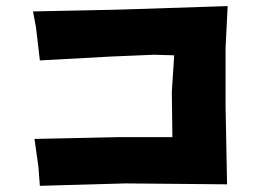

<svg xmlns="http://www.w3.org/2000/svg" viewBox="-20 -639 877 628"><path d="M87.9 -601.6 97.7 -549.8 110.4 -441.4 343.8 -454.1 484.4 -460 549.8 -458 542 -338.9 543.9 -190.4H365.2L92.8 -184.6L105.5 -94.7L110.4 -31.2L390.6 -39.1L722.7 -36.1L717.8 -289.1V-482.4L724.6 -619.1L365.2 -607.4L178.7 -603.5Z"/></svg>

Font: MaokenAssortedSans-Lite
Style: Lite
Weight: 400
Version: Version 1.400